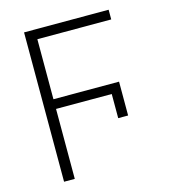

<svg xmlns="http://www.w3.org/2000/svg" viewBox="-106 -793 778 878"><g transform="rotate(-15 282.5 -353.5)"><path d="M403.3 -216.8V-331.1H139.6V0H88.9V-707H489.3V-661.1H139.6V-377H450.2V-216.8Z"/></g></svg>

Font: Pretendard JP ExtraLight
Style: Regular
Weight: 200
Designer: Base glyphs from Inter by Rasmus Andersson; Hangeul glyphs from Noto Sans CJK(Source Han Sans) by Jang Soo-young and Kan
Foundry: Kil Hyung-jin
Version: Version 1.309